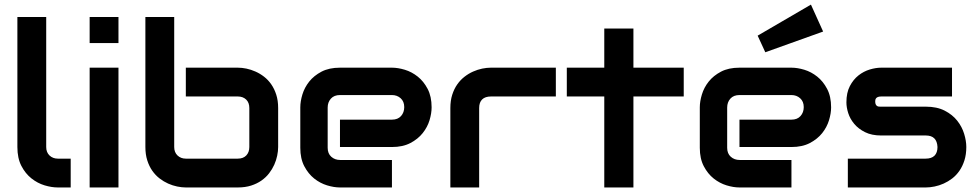

<svg xmlns="http://www.w3.org/2000/svg" viewBox="-20 -826 4307 846"><path d="M291.5 0H234.9Q207.5 0 176.5 -9.3Q145.5 -18.6 118.7 -39.8Q91.8 -61 74.2 -95Q56.6 -128.9 56.6 -178.2V-751H183.6V-178.2Q183.6 -154.8 198.2 -140.9Q212.9 -127 234.9 -127H291.5Z M502 -636.2H375V-751H502ZM502 0H375V-527.8H502Z M1205.6 -178.2Q1205.6 -160.2 1201.4 -140.1Q1197.3 -120.1 1188.5 -100.3Q1179.7 -80.6 1165.8 -62.5Q1151.9 -44.4 1132.1 -30.5Q1112.3 -16.6 1086.4 -8.3Q1060.5 0 1027.8 0H798.8Q780.8 0 760.7 -4.2Q740.7 -8.3 720.9 -17.1Q701.2 -25.9 683.1 -39.8Q665 -53.7 651.1 -73.5Q637.2 -93.3 628.9 -119.4Q620.6 -145.5 620.6 -178.2V-751H747.6V-178.2Q747.6 -154.8 762.2 -140.9Q776.9 -127 798.8 -127H1027.8Q1051.8 -127 1065.2 -141.1Q1078.6 -155.3 1078.6 -178.2V-350.1Q1078.6 -374 1064.5 -387.5Q1050.3 -400.9 1027.8 -400.9H798.8V-527.8H1027.8Q1045.9 -527.8 1065.9 -523.7Q1085.9 -519.5 1105.7 -510.7Q1125.5 -502 1143.6 -488Q1161.6 -474.1 1175.3 -454.3Q1189 -434.6 1197.3 -408.7Q1205.6 -382.8 1205.6 -350.1Z M1881.8 -353Q1881.8 -326.7 1872.6 -296.1Q1863.3 -265.6 1842.5 -239.5Q1821.8 -213.4 1788.3 -195.8Q1754.9 -178.2 1707 -178.2H1478V-298.8H1707Q1732.9 -298.8 1747.1 -314.7Q1761.2 -330.6 1761.2 -354Q1761.2 -378.9 1745.4 -393.1Q1729.5 -407.2 1707 -407.2H1478Q1452.1 -407.2 1438 -391.4Q1423.8 -375.5 1423.8 -352.1V-174.8Q1423.8 -149.4 1439.7 -135.3Q1455.6 -121.1 1479 -121.1H1707V0H1478Q1451.7 0 1421.1 -9.3Q1390.6 -18.6 1364.5 -39.3Q1338.4 -60.1 1320.8 -93.5Q1303.2 -127 1303.2 -174.8V-353Q1303.2 -379.4 1312.5 -409.9Q1321.8 -440.4 1342.5 -466.6Q1363.3 -492.7 1396.7 -510.3Q1430.2 -527.8 1478 -527.8H1707Q1733.4 -527.8 1763.9 -518.6Q1794.4 -509.3 1820.6 -488.5Q1846.7 -467.8 1864.3 -434.3Q1881.8 -400.9 1881.8 -353Z M2429.2 -400.9H2143.6Q2117.7 -400.9 2104.5 -387.9Q2091.3 -375 2091.3 -350.1V0H1964.4V-350.1Q1964.4 -382.8 1972.7 -408.7Q1981 -434.6 1994.9 -454.3Q2008.8 -474.1 2026.9 -488Q2044.9 -502 2064.7 -510.7Q2084.5 -519.5 2104.7 -523.7Q2125 -527.8 2142.6 -527.8H2429.2Z M2992.7 -400.9H2771V0H2642.6V-400.9H2477.5V-527.8H2642.6V-700.2H2771V-527.8H2992.7Z M3642.1 -353Q3642.1 -326.7 3632.8 -296.1Q3623.5 -265.6 3602.8 -239.5Q3582 -213.4 3548.6 -195.8Q3515.1 -178.2 3467.3 -178.2H3238.3V-298.8H3467.3Q3493.2 -298.8 3507.3 -314.7Q3521.5 -330.6 3521.5 -354Q3521.5 -378.9 3505.6 -393.1Q3489.7 -407.2 3467.3 -407.2H3238.3Q3212.4 -407.2 3198.2 -391.4Q3184.1 -375.5 3184.1 -352.1V-174.8Q3184.1 -149.4 3200 -135.3Q3215.8 -121.1 3239.3 -121.1H3467.3V0H3238.3Q3211.9 0 3181.4 -9.3Q3150.9 -18.6 3124.8 -39.3Q3098.6 -60.1 3081.1 -93.5Q3063.5 -127 3063.5 -174.8V-353Q3063.5 -379.4 3072.8 -409.9Q3082 -440.4 3102.8 -466.6Q3123.5 -492.7 3157 -510.3Q3190.4 -527.8 3238.3 -527.8H3467.3Q3493.7 -527.8 3524.2 -518.6Q3554.7 -509.3 3580.8 -488.5Q3606.9 -467.8 3624.5 -434.3Q3642.1 -400.9 3642.1 -353ZM3606.9 -687 3352.1 -595.7 3318.4 -668.9 3553.2 -805.7Z M4237.8 -178.2Q4237.8 -145.5 4229.5 -119.4Q4221.2 -93.3 4207.5 -73.5Q4193.8 -53.7 4175.8 -39.8Q4157.7 -25.9 4137.9 -17.1Q4118.2 -8.3 4097.9 -4.2Q4077.6 0 4059.6 0H3715.8V-127H4058.6Q4084.5 -127 4097.7 -140.1Q4110.8 -153.3 4110.8 -178.2Q4108.4 -229 4059.6 -229H3862.8Q3820.8 -229 3791.5 -243.7Q3762.2 -258.3 3743.9 -280.3Q3725.6 -302.2 3717.5 -327.6Q3709.5 -353 3709.5 -375Q3709.5 -417.5 3724.6 -446.5Q3739.7 -475.6 3762.7 -493.7Q3785.6 -511.7 3812.5 -519.8Q3839.4 -527.8 3862.8 -527.8H4174.8V-400.9H3863.8Q3854 -400.9 3848.4 -398.7Q3842.8 -396.5 3840.1 -392.8Q3837.4 -389.2 3836.9 -385Q3836.4 -380.9 3836.4 -377Q3836.9 -369.1 3839.4 -364.7Q3841.8 -360.4 3845.5 -358.4Q3849.1 -356.4 3853.8 -356.2Q3858.4 -356 3862.8 -356H4059.6Q4108.4 -356 4142.6 -338.4Q4176.8 -320.8 4197.8 -294.2Q4218.8 -267.6 4228.3 -236.3Q4237.8 -205.1 4237.8 -178.2Z"/></svg>

Font: Audiowide
Style: Regular
Weight: 400
Version: Version 1.003